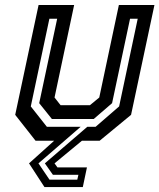

<svg xmlns="http://www.w3.org/2000/svg" viewBox="-20 -560 634 764"><path d="M157 184.5 95.5 90 195.5 0H121.5L40.5 -103L133.5 -540H275L197 -172L221 -141.5H338L375 -172L453 -540H594.5L501.5 -103L376.5 0H306L197 90L208.5 106H326L309.5 184.5ZM177 155H287.5L292 135.5H190.5L158.5 90L327.5 -55.5H360.5L454 -136.5L528 -485.5H497.5L426 -149.5L353 -86.5H186.5L136 -149.5L207.5 -485.5H176.5L102.5 -136.5L166.5 -55.5H301L133 90Z"/></svg>

Font: Tourney Thin SemiBold
Style: Italic
Weight: 600
Italic angle: -12°
Version: Version 1.015